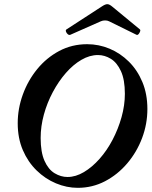

<svg xmlns="http://www.w3.org/2000/svg" viewBox="-20 -888 727 921"><path d="M353 13Q300 13 248.5 -8.5Q197 -30 155.5 -70.5Q114 -111 89.5 -168Q65 -225 65 -297Q65 -367 89.5 -434.5Q114 -502 158.5 -556.5Q203 -611 264 -643.5Q325 -676 398 -676Q454 -676 505.5 -654.5Q557 -633 598 -592.5Q639 -552 663 -494.5Q687 -437 687 -365Q687 -293 661.5 -225.5Q636 -158 590 -104Q544 -50 483.5 -18.5Q423 13 353 13ZM304 -39Q343 -39 382.5 -62.5Q422 -86 457.5 -126Q493 -166 520 -217.5Q547 -269 563 -326Q579 -383 579 -438Q579 -506 560 -547Q541 -588 511.5 -606Q482 -624 450 -624Q410 -624 370.5 -601Q331 -578 296 -538Q261 -498 233.5 -446.5Q206 -395 190.5 -338.5Q175 -282 175 -226Q175 -158 193.5 -116.5Q212 -75 242 -57Q272 -39 304 -39ZM317 -721Q311 -719 305 -724Q299 -729 296.5 -736.5Q294 -744 299 -747L470 -858Q485 -868 495 -868Q505 -868 520 -855L651 -747Q656 -743 649 -730.5Q642 -718 635 -721L503 -786Q495 -790 484 -790Q473 -790 464 -786Z"/></svg>

Font: Junicode
Style: Bold Italic
Weight: 700
Italic angle: -11°
Designer: Peter S. Baker
Version: Version 2.100; ttfautohint (v1.8.4)